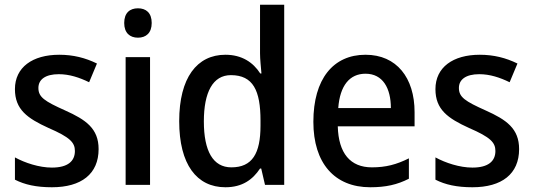

<svg xmlns="http://www.w3.org/2000/svg" viewBox="-20 -780 2249 810"><path d="M396 -151C396 -238 342 -275 255 -314C168 -353 142 -370 142 -409C142 -445 172 -467 228 -467C273 -467 315 -453 356 -433L389 -512C340 -536 289 -549 230 -549C117 -549 43 -496 43 -404C43 -318 95 -281 185 -240C275 -201 296 -179 296 -143C296 -100 266 -73 199 -73C145 -73 85 -93 43 -116V-22C84 -1 133 10 199 10C323 10 396 -46 396 -151Z M562 -745C528 -745 504 -726 504 -683C504 -641 528 -621 562 -621C596 -621 620 -641 620 -683C620 -726 596 -745 562 -745ZM613 -539H510V0H613Z M931 10C1002 10 1046 -22 1077 -69H1082L1098 0H1179V-760H1077V-555C1077 -530 1081 -494 1083 -470H1078C1048 -517 1000 -549 931 -549C811 -549 736 -452 736 -269C736 -86 810 10 931 10ZM956 -74C879 -74 840 -142 840 -268C840 -391 878 -463 954 -463C1048 -463 1079 -398 1079 -271V-250C1079 -132 1044 -74 956 -74Z M1522 -549C1386 -549 1302 -447 1302 -266C1302 -92 1391 10 1542 10C1608 10 1656 -1 1705 -26V-112C1653 -86 1608 -74 1549 -74C1458 -74 1408 -133 1405 -247H1729V-307C1729 -452 1653 -549 1522 -549ZM1522 -469C1595 -469 1629 -408 1629 -324H1407C1414 -419 1455 -469 1522 -469Z M2170 -151C2170 -238 2116 -275 2029 -314C1942 -353 1916 -370 1916 -409C1916 -445 1946 -467 2002 -467C2047 -467 2089 -453 2130 -433L2163 -512C2114 -536 2063 -549 2004 -549C1891 -549 1817 -496 1817 -404C1817 -318 1869 -281 1959 -240C2049 -201 2070 -179 2070 -143C2070 -100 2040 -73 1973 -73C1919 -73 1859 -93 1817 -116V-22C1858 -1 1907 10 1973 10C2097 10 2170 -46 2170 -151Z"/></svg>

Font: Noto Sans Arabic SemCond Med
Style: Regular
Weight: 500
Width: 4
Designer: Monotype Design Team, Nadine Chahine, Nizar Qandah and Khaled Hosny
Foundry: Monotype Imaging Inc.
Version: Version 2.012